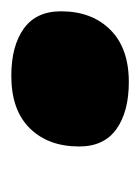

<svg xmlns="http://www.w3.org/2000/svg" viewBox="21 -274 253 348"><g transform="rotate(90 148.0 -99.5)"><path d="M111 7Q57 7 25.5 -15.5Q-6 -38 -6 -83Q-6 -139 27.5 -172.5Q61 -206 122 -206Q176 -206 207.5 -183.5Q239 -161 239 -116Q239 -60 206 -26.5Q173 7 111 7Z"/></g></svg>

Font: Work Sans Black
Style: Italic
Weight: 900
Italic angle: -13°
Designer: Wei Huang
Foundry: Wei Huang
Version: Version 2.009; ttfautohint (v1.8.3)